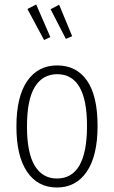

<svg xmlns="http://www.w3.org/2000/svg" viewBox="-20 -823 507 854"><path d="M414 -263Q414 -130 366 -59.5Q318 11 233 11Q148 11 100.5 -59Q53 -129 53 -260Q53 -393 101 -462.5Q149 -532 234 -532Q320 -532 367 -464.5Q414 -397 414 -263ZM100 -260Q100 -143 134.5 -86Q169 -29 233 -29Q367 -29 367 -263Q367 -493 234 -493Q170 -493 135 -436.5Q100 -380 100 -260ZM141 -803 204 -658 176 -645 102 -783ZM243 -802 301 -662 273 -650 205 -782Z"/></svg>

Font: Fira Sans Extra Condensed ExtraLight
Style: Regular
Weight: 275
Width: 1
Designer: Carrois Corporate & Edenspiekermann AG
Foundry: Carrois Corporate GbR & Edenspiekermann AG
Version: Version 4.203